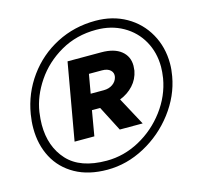

<svg xmlns="http://www.w3.org/2000/svg" viewBox="-105 -829 975 948"><g transform="rotate(-15 382.0 -355.0)"><path d="M35 -355Q29 -319 29 -284Q29 -200 64 -134Q99 -68 167 -30Q235 8 331 8Q430 8 522 -41.5Q614 -91 677.5 -174.5Q741 -258 758 -355Q764 -388 764 -419Q764 -503 725.5 -571.5Q687 -640 618.5 -679Q550 -718 462 -718Q354 -718 263 -671Q172 -624 112 -541Q52 -458 35 -355ZM74 -290Q74 -317 79 -354Q91 -433 141 -507Q191 -581 272 -627.5Q353 -674 454 -674Q531 -674 591 -640Q651 -606 684 -547Q717 -488 717 -415Q717 -390 712 -357Q697 -270 642 -196.5Q587 -123 507 -79.5Q427 -36 339 -36Q204 -36 139 -107Q74 -178 74 -290ZM209 -168H310L332 -296H374L440 -168H557L480 -311Q521 -327 549 -357.5Q577 -388 585 -430Q587 -448 587 -455Q587 -503 551.5 -531.5Q516 -560 450 -560H278ZM364 -473H431Q459 -473 473.5 -459.5Q488 -446 484 -425Q479 -403 460 -389.5Q441 -376 414 -376H347Z"/></g></svg>

Font: Geom ExtraBold
Style: Bold Italic
Weight: 800
Italic angle: -10°
Version: Version 1.102